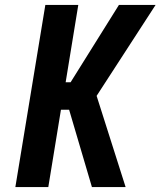

<svg xmlns="http://www.w3.org/2000/svg" viewBox="-20 -755 648 775"><path d="M42 0 163 -735H296L245 -423H265L460 -735H608L370 -368L487 0H351L259 -312H226L175 0Z"/></svg>

Font: Iosevka Curly XBdExObl
Style: Regular
Weight: 800
Width: 7
Italic angle: -9°
Monospace: yes
Designer: Belleve Invis
Foundry: Belleve Invis
Version: Version 11.1.0; ttfautohint (v1.8.3)